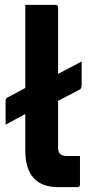

<svg xmlns="http://www.w3.org/2000/svg" viewBox="-20 -770 390 790"><path d="M316 -517V-419Q316 -406 307 -401L219 -355V-164Q219 -145 227 -137Q236 -128 257 -128H309V-11Q309 0 298 0H220Q84 0 84 -152V-301L3 -257V-350Q3 -358 4 -362Q5 -366 11 -369L84 -408V-750H208Q219 -750 219 -739V-466Z"/></svg>

Font: Recursive Sn Lnr St
Style: Bold
Weight: 700
Version: Version 1.079;hotconv 1.0.112;makeotfexe 2.5.65598; ttfautoh